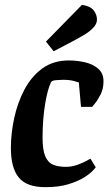

<svg xmlns="http://www.w3.org/2000/svg" viewBox="-20 -763 451 794"><path d="M167 11Q91 11 58 -28.5Q25 -68 25 -151Q25 -210 38.5 -273.5Q52 -337 80.5 -391.5Q109 -446 154.5 -479.5Q200 -513 265 -513Q298 -513 331 -505.5Q364 -498 386 -479Q408 -460 408 -427Q408 -396 396 -372.5Q384 -349 372.5 -335Q361 -321 361 -321H315L306 -422Q306 -422 287.5 -427.5Q269 -433 241 -433Q230 -433 212 -431.5Q194 -430 191 -423Q184 -409 178 -387Q172 -365 167 -335.5Q162 -306 159 -270Q156 -234 156 -194Q156 -142 167.5 -116Q179 -90 200.5 -81.5Q222 -73 252 -73Q277 -73 300.5 -81.5Q324 -90 339 -98.5Q354 -107 354 -107L376 -71Q376 -71 365 -58.5Q354 -46 329 -30Q304 -14 264 -1.5Q224 11 167 11ZM202 -551 170 -591 319 -743Q353 -738 367 -720.5Q381 -703 381 -682Q381 -664 365.5 -648Q350 -632 330 -620Q310 -608 295 -600Z"/></svg>

Font: Faustina VF Beta
Style: Italic
Weight: 400
Italic angle: -8°
Designer: Alfonso Garcia
Foundry: Omnibus-Type
Version: Version 1.006